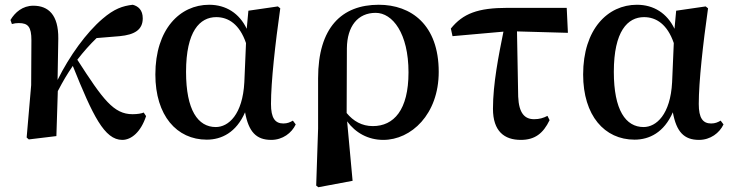

<svg xmlns="http://www.w3.org/2000/svg" viewBox="-20 -572 3076 807"><path d="M494 16C532 16 572 -17 594 -84L584 -99C575 -95 558 -92 537 -92C458 -92 413 -153 305 -321C332 -356 359 -386 386 -412L483 -420C546 -426 580 -447 580 -495C580 -530 561 -546 538 -552C495 -547 460 -535 411 -493C343 -435 272 -337 222 -236L225 -410C226 -510 183 -548 120 -548C75 -548 43 -520 24 -488L30 -471C40 -474 49 -475 59 -475C98 -475 112 -459 112 -403L111 -214L92 6L101 14L217 0L223 -189C246 -233 262 -260 286 -295C370 -86 419 16 494 16Z M849 15C911 15 973 -15 1010 -100C1025 -18 1057 16 1120 16C1168 16 1206 -13 1223 -49L1211 -65C1199 -58 1188 -53 1171 -53C1136 -53 1119 -76 1119 -135C1119 -229 1137 -389 1158 -537L1148 -545L1024 -527L1017 -451C986 -516 930 -552 859 -552C736 -552 633 -449 633 -259C633 -86 723 15 849 15ZM1014 -391 1007 -227C1000 -90 940 -38 887 -38C812 -38 762 -109 762 -270C762 -441 820 -500 889 -500C940 -500 987 -470 1014 -391Z M1309 208 1318 215 1462 188 1439 -62C1474 -14 1527 16 1591 16C1708 16 1824 -91 1824 -270C1824 -468 1708 -552 1572 -552C1416 -552 1317 -456 1317 -243V-32ZM1437 -97 1438 -369C1439 -462 1484 -518 1559 -518C1630 -518 1697 -432 1697 -268C1697 -109 1635 -42 1547 -42C1501 -42 1465 -63 1437 -97Z M2169 16C2228 16 2263 -11 2290 -67L2281 -85C2264 -76 2247 -71 2225 -71C2186 -71 2161 -95 2158 -166L2153 -440L2367 -434L2362 -539H2113C1988 -539 1926 -515 1875 -452L1882 -420L2096 -439C2076 -340 2052 -220 2052 -115C2052 -20 2100 16 2169 16Z M2647 15C2709 15 2771 -15 2808 -100C2823 -18 2855 16 2918 16C2966 16 3004 -13 3021 -49L3009 -65C2997 -58 2986 -53 2969 -53C2934 -53 2917 -76 2917 -135C2917 -229 2935 -389 2956 -537L2946 -545L2822 -527L2815 -451C2784 -516 2728 -552 2657 -552C2534 -552 2431 -449 2431 -259C2431 -86 2521 15 2647 15ZM2812 -391 2805 -227C2798 -90 2738 -38 2685 -38C2610 -38 2560 -109 2560 -270C2560 -441 2618 -500 2687 -500C2738 -500 2785 -470 2812 -391Z"/></svg>

Font: Noto Serif JP
Style: Bold
Weight: 700
Designer: Ryoko NISHIZUKA 西塚涼子 (kana & ideographs); Frank Grießhammer (Latin, Greek & Cyrillic); Wenlong ZHANG 张文龙 (bopomofo); San
Foundry: Adobe
Version: Version 2.001;hotconv 1.1.0;makeotfexe 2.6.0